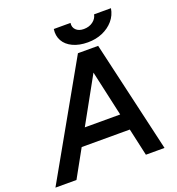

<svg xmlns="http://www.w3.org/2000/svg" viewBox="-187 -1008 1045 1133"><g transform="rotate(-20 335.0 -441.5)"><path d="M-33 0 363 -700H487L99 0ZM535 0 379 -700H490L652 0ZM128 -172 145 -275H564L547 -172ZM441 -740Q387 -740 347.5 -758.5Q308 -777 290 -809.5Q272 -842 278 -883H383Q379 -856 396.5 -839Q414 -822 445 -822Q479 -822 502.5 -839.5Q526 -857 531 -883H637Q630 -840 602.5 -808Q575 -776 533.5 -758Q492 -740 441 -740Z"/></g></svg>

Font: Figtree Light SemiBold
Style: Italic
Weight: 600
Italic angle: -9.5°
Version: Version 2.001;gftools[0.9.30]